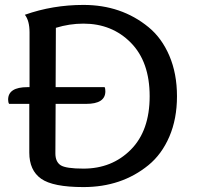

<svg xmlns="http://www.w3.org/2000/svg" viewBox="-20 -751 817 780"><path d="M319 -66Q435 -66 511.5 -143Q588 -220 588 -360Q588 -500 511.5 -577.5Q435 -655 319 -655Q262 -655 207 -638L206 -397H405Q408 -392 408 -380Q408 -329 330 -329H206L205 -128Q205 -94 226 -80Q247 -66 319 -66ZM100 -397V-619Q100 -667 81 -691Q194 -731 319 -731Q473 -731 583 -641Q637 -597 668 -524.5Q699 -452 699 -360Q699 -268 668 -196Q637 -124 583 -80Q474 9 319 9Q195 9 147 -25Q99 -59 99 -131V-329H17Q13 -335 13 -346Q13 -397 92 -397Z"/></svg>

Font: Laila Medium
Style: Regular
Weight: 500
Designer: Hitesh Malaviya
Foundry: Indian Type Foundry
Version: Version 1.302;PS 1.0;hotconv 1.0.78;makeotf.lib2.5.61930; tt